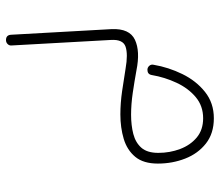

<svg xmlns="http://www.w3.org/2000/svg" viewBox="-66 -296 723 631"><g transform="rotate(90 295.5 19.5)"><path d="M368.7 -321.8Q418.5 -321.8 451.7 -295.7Q484.9 -269.5 501.2 -227.5Q517.6 -185.5 517.6 -137.7Q517.6 -90.3 495.4 -63.5Q473.1 -36.6 436.3 -25.6Q399.4 -14.6 356 -14.6Q318.8 -14.6 279.5 -20.3Q240.2 -25.9 205.6 -31.7Q158.2 -40 133.5 -31.7Q108.9 -23.4 111.3 16.6L129.4 342.3Q130.4 350.1 125 355.7Q119.6 361.3 111.8 361.3Q95.2 361.3 94.2 344.7L75.7 14.2Q73.2 -44.9 110.8 -62.5Q148.4 -80.1 211.4 -67.4Q246.6 -61 284.4 -55.4Q322.3 -49.8 356.9 -49.8Q391.6 -49.8 420.2 -57.1Q448.7 -64.5 465.6 -83.7Q482.4 -103 482.4 -139.2Q482.4 -177.2 469.7 -210.9Q457 -244.6 431.9 -265.6Q406.7 -286.6 368.7 -286.6Q328.1 -286.6 299.1 -262.2Q270 -237.8 252 -199.2Q233.9 -160.6 226.6 -117.7Q224.1 -103.5 209.5 -103.5Q201.7 -103.5 196.3 -109.6Q190.9 -115.7 192.9 -124Q201.2 -172.9 223.4 -218.3Q245.6 -263.7 282 -292.7Q318.4 -321.8 368.7 -321.8Z"/></g></svg>

Font: Mikhak-FD ExtraLight
Style: Regular
Weight: 200
Designer: Amin Abedi
Version: Version 3.2